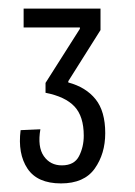

<svg xmlns="http://www.w3.org/2000/svg" viewBox="-20 -689 315 447"><path d="M122 -262Q67 -262 44 -296.5Q21 -331 28 -386L74 -388Q67 -347 82 -325.5Q97 -304 124 -304Q153 -304 164 -325.5Q175 -347 175 -373Q175 -418 153.5 -441Q132 -464 86 -473V-496L166 -622V-625H35V-669H214V-619L139 -500V-497Q180 -486 202.5 -458Q225 -430 225 -379Q225 -331 200.5 -296.5Q176 -262 122 -262Z"/></svg>

Font: Bricolage Grotesque 12pt Condensed ExtraLight
Style: Regular
Weight: 200
Width: 3
Designer: Mathieu Triay
Foundry: Atelier Triay
Version: Version 1.001; ttfautohint (v1.8.4.7-5d5b);gftools[0.9.33.de